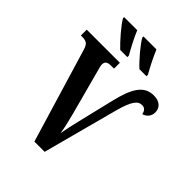

<svg xmlns="http://www.w3.org/2000/svg" viewBox="-261 -1056 1180 1180"><g transform="rotate(45 329.0 -465.5)"><path d="M401 -771H462V-784C438 -826 407 -886 389 -931H276V-921C294 -886 361 -807 401 -771ZM234 -771H296V-784C272 -826 240 -886 222 -931H108V-921C127 -886 195 -807 234 -771ZM74 -615 259 0H348L480 -495C508 -595 532 -627 569 -627C593 -627 606 -609 608 -588C632 -594 658 -615 658 -652C658 -690 632 -720 578 -720C489 -720 452 -643 422 -522L365 -285C351 -228 343 -189 336 -150C331 -187 320 -234 306 -287L226 -586C223 -598 217 -615 217 -628C217 -655 233 -663 263 -663H288V-714H0V-663H14C47 -663 63 -653 74 -615Z"/></g></svg>

Font: Noto Serif Condensed
Style: Bold
Weight: 700
Width: 3
Designer: Monotype Design Team
Foundry: Monotype Imaging Inc.
Version: Version 2.015